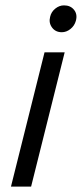

<svg xmlns="http://www.w3.org/2000/svg" viewBox="-20 -695 305 715"><path d="M20.8 0 145.8 -500H220.8L95.8 0ZM210 -575Q186.7 -575 173.8 -592.5Q160.8 -610 166.7 -632.5Q170.8 -650.8 185.8 -662.9Q200.8 -675 218.3 -675Q242.5 -675 255.8 -658.3Q269.2 -641.7 262.5 -617.5Q257.5 -599.2 242.5 -587.1Q227.5 -575 210 -575Z"/></svg>

Font: Funnel Sans Light Light
Style: Italic
Weight: 300
Italic angle: -14.036°
Version: Version 1.000